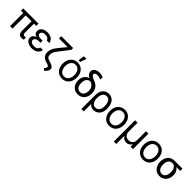

<svg xmlns="http://www.w3.org/2000/svg" viewBox="450 -2606 4659 4659"><g transform="rotate(45 2779.5 -276.0)"><path d="M550.8 -453.1H27.3V-530.3H550.8ZM189.5 0H105.5V-530.3H189.5ZM473.6 -530.3V-132.8Q473.6 -110.4 482.4 -97.2Q491.2 -84 504.4 -79.1Q517.6 -74.2 533.2 -74.2Q543 -74.2 553.7 -76.2Q564.5 -78.1 572.3 -80.1Q572.3 -81.1 573.2 -81.1Q574.2 -81.1 574.2 -81.1V-3.9Q537.1 6.8 503.9 6.8Q451.2 6.8 420.9 -25.9Q390.6 -58.6 390.6 -131.8V-530.3Z M915 -276.4V-237.3H851.6Q816.4 -237.3 789.1 -225.6Q761.7 -213.9 746.6 -193.8Q731.4 -173.8 731.4 -148.4Q731.4 -124 747.6 -105.5Q763.7 -86.9 793.5 -76.7Q823.2 -66.4 862.3 -66.4Q919.9 -66.4 951.2 -87.9Q982.4 -109.4 992.2 -154.3H1080.1Q1074.2 -105.5 1045.4 -68.4Q1016.6 -31.2 968.8 -10.7Q920.9 9.8 858.4 9.8Q796.9 9.8 747.6 -9.8Q698.2 -29.3 670.4 -64Q642.6 -98.6 642.6 -143.6Q642.6 -177.7 659.7 -207Q676.8 -236.3 721.2 -256.3Q765.6 -276.4 842.8 -276.4ZM652.3 -380.9Q652.3 -429.7 678.2 -464.8Q704.1 -500 750 -518.6Q795.9 -537.1 856.4 -537.1Q917 -537.1 962.9 -519Q1008.8 -501 1036.1 -466.3Q1063.5 -431.6 1070.3 -383.8H982.4Q974.6 -419.9 941.4 -441.4Q908.2 -462.9 856.4 -462.9Q821.3 -462.9 794.4 -452.6Q767.6 -442.4 752.9 -423.8Q738.3 -405.3 738.3 -380.9Q738.3 -347.7 767.1 -328.1Q795.9 -308.6 851.6 -308.6H915V-253.9H842.8Q767.6 -253.9 725.6 -272.9Q683.6 -292 668 -319.8Q652.3 -347.7 652.3 -380.9Z M1563.5 -707V-645.5L1400.4 -433.6L1373 -398.4Q1335 -349.6 1317.4 -322.3Q1299.8 -294.9 1288.6 -261.7Q1277.3 -228.5 1277.3 -184.6Q1277.3 -149.4 1297.9 -123.5Q1318.4 -97.7 1353.5 -86.9L1417 -67.4Q1456.1 -55.7 1484.4 -39.1Q1512.7 -22.5 1527.8 -2Q1543 18.6 1543 41Q1543 74.2 1519.5 111.3Q1496.1 148.4 1456.1 182.6L1405.3 138.7Q1426.8 116.2 1438.5 93.8Q1450.2 71.3 1450.2 55.7Q1450.2 42 1431.2 28.8Q1412.1 15.6 1378.9 5.9L1335.9 -6.8Q1268.6 -26.4 1229.5 -73.2Q1190.4 -120.1 1190.4 -182.6Q1190.4 -239.3 1206.1 -286.6Q1221.7 -334 1250 -376.5Q1278.3 -418.9 1325.2 -473.6L1520.5 -707ZM1532.2 -707V-628.9H1155.3V-707Z M1652.3 -262.7Q1652.3 -344.7 1682.6 -406.7Q1712.9 -468.8 1768.1 -502.9Q1823.2 -537.1 1894.5 -537.1Q1965.8 -537.1 2020.5 -502.9Q2075.2 -468.8 2105 -406.7Q2134.8 -344.7 2134.8 -262.7Q2134.8 -181.6 2105 -119.6Q2075.2 -57.6 2020.5 -23.4Q1965.8 10.7 1894.5 10.7Q1823.2 10.7 1768.1 -23.4Q1712.9 -57.6 1682.6 -119.6Q1652.3 -181.6 1652.3 -262.7ZM2050.8 -262.7Q2050.8 -317.4 2033.7 -362.8Q2016.6 -408.2 1981.4 -435.5Q1946.3 -462.9 1894.5 -462.9Q1842.8 -462.9 1807.1 -435.5Q1771.5 -408.2 1753.9 -362.8Q1736.3 -317.4 1736.3 -262.7Q1736.3 -208 1753.9 -163.1Q1771.5 -118.2 1807.1 -90.8Q1842.8 -63.5 1894.5 -63.5Q1946.3 -63.5 1981.4 -90.8Q2016.6 -118.2 2033.7 -163.1Q2050.8 -208 2050.8 -262.7ZM1889.6 -751H1980.5L1923.8 -589.8H1866.2Z M2443.4 -739.3Q2479.5 -739.3 2508.8 -733.4Q2538.1 -727.5 2571.3 -714.8V-632.8Q2545.9 -643.6 2511.7 -651.4Q2477.5 -659.2 2445.3 -659.2Q2405.3 -659.2 2382.8 -644.5Q2360.4 -629.9 2360.4 -604.5Q2360.4 -590.8 2369.1 -576.7Q2377.9 -562.5 2400.9 -547.4Q2423.8 -532.2 2463.9 -517.6Q2567.4 -481.4 2616.2 -415Q2665 -348.6 2665 -251V-242.2Q2665 -170.9 2637.2 -113.8Q2609.4 -56.6 2557.1 -23.4Q2504.9 9.8 2434.6 9.8Q2363.3 9.8 2311 -22.9Q2258.8 -55.7 2231 -113.3Q2203.1 -170.9 2203.1 -242.2V-251Q2203.1 -305.7 2224.1 -351.6Q2245.1 -397.5 2280.8 -428.7Q2316.4 -460 2358.4 -470.7V-473.6Q2313.5 -492.2 2287.6 -525.4Q2261.7 -558.6 2261.7 -603.5Q2261.7 -644.5 2283.7 -675.3Q2305.7 -706.1 2346.7 -722.7Q2387.7 -739.3 2443.4 -739.3ZM2434.6 -67.4Q2479.5 -67.4 2509.3 -90.8Q2539.1 -114.3 2553.7 -153.8Q2568.4 -193.4 2568.4 -242.2V-252Q2568.4 -291 2551.8 -328.6Q2535.2 -366.2 2504.4 -393.6Q2473.6 -420.9 2434.6 -428.7Q2390.6 -428.7 2360.4 -405.3Q2330.1 -381.8 2315.4 -341.8Q2300.8 -301.8 2300.8 -252V-242.2Q2300.8 -193.4 2315.4 -153.8Q2330.1 -114.3 2360.4 -90.8Q2390.6 -67.4 2434.6 -67.4Z M2966.8 -537.1Q3036.1 -537.1 3086.4 -501.5Q3136.7 -465.8 3163.1 -400.4Q3189.5 -335 3189.5 -248V-238.3Q3189.5 -166 3163.1 -109.9Q3136.7 -53.7 3087.9 -22Q3039.1 9.8 2973.6 9.8Q2921.9 9.8 2884.8 -11.7Q2847.7 -33.2 2823.2 -71.8Q2798.8 -110.4 2778.3 -168.9L2832 -234.4Q2832 -197.3 2845.7 -158.2Q2859.4 -119.1 2890.1 -92.3Q2920.9 -65.4 2968.8 -65.4Q3012.7 -65.4 3043 -88.9Q3073.2 -112.3 3087.9 -151.4Q3102.5 -190.4 3102.5 -238.3V-248Q3102.5 -342.8 3068.4 -400.9Q3034.2 -459 2966.8 -459Q2920.9 -459 2890.6 -432.1Q2860.4 -405.3 2846.2 -363.3Q2832 -321.3 2832 -273.4L2835 197.3H2751V-272.5Q2751 -359.4 2778.8 -418.9Q2806.6 -478.5 2855.5 -507.8Q2904.3 -537.1 2966.8 -537.1Z M3273.4 -262.7Q3273.4 -344.7 3303.7 -406.7Q3334 -468.8 3389.2 -502.9Q3444.3 -537.1 3515.6 -537.1Q3586.9 -537.1 3641.6 -502.9Q3696.3 -468.8 3726.1 -406.7Q3755.9 -344.7 3755.9 -262.7Q3755.9 -181.6 3726.1 -119.6Q3696.3 -57.6 3641.6 -23.4Q3586.9 10.7 3515.6 10.7Q3444.3 10.7 3389.2 -23.4Q3334 -57.6 3303.7 -119.6Q3273.4 -181.6 3273.4 -262.7ZM3671.9 -262.7Q3671.9 -317.4 3654.8 -362.8Q3637.7 -408.2 3602.5 -435.5Q3567.4 -462.9 3515.6 -462.9Q3463.9 -462.9 3428.2 -435.5Q3392.6 -408.2 3375 -362.8Q3357.4 -317.4 3357.4 -262.7Q3357.4 -208 3375 -163.1Q3392.6 -118.2 3428.2 -90.8Q3463.9 -63.5 3515.6 -63.5Q3567.4 -63.5 3602.5 -90.8Q3637.7 -118.2 3654.8 -163.1Q3671.9 -208 3671.9 -262.7Z M3866.2 -530.3H3950.2V-217.8Q3950.2 -175.8 3968.3 -143.1Q3986.3 -110.4 4019 -92.3Q4051.8 -74.2 4094.7 -74.2Q4138.7 -74.2 4171.9 -92.3Q4205.1 -110.4 4223.1 -143.1Q4241.2 -175.8 4241.2 -217.8V-530.3H4325.2V0H4241.2V-79.1H4236.3Q4215.8 -38.1 4178.2 -16.1Q4140.6 5.9 4094.7 5.9Q4049.8 5.9 4012.2 -16.1Q3974.6 -38.1 3954.1 -79.1H3950.2V199.2H3866.2Z M4433.6 -262.7Q4433.6 -344.7 4463.9 -406.7Q4494.1 -468.8 4549.3 -502.9Q4604.5 -537.1 4675.8 -537.1Q4747.1 -537.1 4801.8 -502.9Q4856.4 -468.8 4886.2 -406.7Q4916 -344.7 4916 -262.7Q4916 -181.6 4886.2 -119.6Q4856.4 -57.6 4801.8 -23.4Q4747.1 10.7 4675.8 10.7Q4604.5 10.7 4549.3 -23.4Q4494.1 -57.6 4463.9 -119.6Q4433.6 -181.6 4433.6 -262.7ZM4832 -262.7Q4832 -317.4 4814.9 -362.8Q4797.9 -408.2 4762.7 -435.5Q4727.5 -462.9 4675.8 -462.9Q4624 -462.9 4588.4 -435.5Q4552.7 -408.2 4535.2 -362.8Q4517.6 -317.4 4517.6 -262.7Q4517.6 -208 4535.2 -163.1Q4552.7 -118.2 4588.4 -90.8Q4624 -63.5 4675.8 -63.5Q4727.5 -63.5 4762.7 -90.8Q4797.9 -118.2 4814.9 -163.1Q4832 -208 4832 -262.7Z M5238.3 -513.7Q5249 -512.7 5258.8 -507.3Q5268.6 -502 5281.2 -491.2Q5288.1 -486.3 5296.4 -481Q5304.7 -475.6 5314.5 -470.2Q5324.2 -464.8 5334 -460Q5376 -443.4 5406.7 -411.6Q5437.5 -379.9 5453.6 -336.9Q5469.7 -293.9 5469.7 -242.2V-232.4Q5469.7 -168.9 5441.9 -113.3Q5414.1 -57.6 5362.3 -23.9Q5310.5 9.8 5240.2 9.8Q5169.9 9.8 5117.2 -24.4Q5064.5 -58.6 5036.1 -117.7Q5007.8 -176.8 5007.8 -251V-262.7Q5007.8 -334 5035.6 -391.1Q5063.5 -448.2 5116.2 -481Q5168.9 -513.7 5238.3 -513.7ZM5240.2 -67.4Q5285.2 -67.4 5314.5 -92.3Q5343.8 -117.2 5357.9 -158.7Q5372.1 -200.2 5372.1 -251V-262.7Q5372.1 -311.5 5357.9 -350.6Q5343.8 -389.6 5314 -413.1Q5284.2 -436.5 5238.3 -436.5Q5194.3 -436.5 5164.6 -413.1Q5134.8 -389.6 5120.1 -350.6Q5105.5 -311.5 5105.5 -262.7V-251Q5105.5 -200.2 5120.1 -158.7Q5134.8 -117.2 5165 -92.3Q5195.3 -67.4 5240.2 -67.4ZM5509.8 -436.5H5238.3V-513.7H5509.8Z"/></g></svg>

Font: Pretendard Std Variable
Style: Regular
Weight: 400
Designer: Base glyphs from Inter by Rasmus Andersson; Hangeul glyphs from Noto Sans CJK(Source Han Sans) by Jang Soo-young and Kan
Foundry: Kil Hyung-jin
Version: Version 1.309;Glyphs 3.2 (3225)